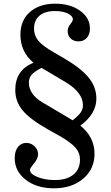

<svg xmlns="http://www.w3.org/2000/svg" viewBox="-20 -850 606 1044"><path d="M213 -292 375 -196Q406 -220 418.5 -238Q431 -256 431 -278Q431 -346 339 -402L206 -481Q167 -461 152 -443.5Q137 -426 137 -401Q137 -336 213 -292ZM302 -112 243 -145Q145 -200 104 -248.5Q63 -297 63 -361Q63 -469 162 -509Q91 -568 91 -662Q91 -739 142.5 -784.5Q194 -830 280 -830Q362 -830 415.5 -791.5Q469 -753 469 -695Q469 -663 452 -644Q435 -625 407 -625Q381 -625 364.5 -640.5Q348 -656 348 -681Q348 -701 362 -718Q376 -735 376 -744Q376 -764 348 -777Q320 -790 279 -790Q225 -790 195 -765Q165 -740 165 -694Q165 -657 188.5 -628.5Q212 -600 270 -567L330 -532Q422 -478 463 -427Q504 -376 504 -314Q504 -231 417 -167Q494 -104 494 -14Q494 69 432.5 121.5Q371 174 273 174Q180 174 120 127.5Q60 81 60 10Q60 -28 77.5 -50.5Q95 -73 123 -73Q149 -73 168 -54.5Q187 -36 187 -11Q187 12 165 38.5Q143 65 143 74Q143 96 184 112.5Q225 129 278 129Q343 129 379 99.5Q415 70 415 18Q415 -19 390 -47.5Q365 -76 302 -112Z"/></svg>

Font: Libre Baskerville
Style: Regular
Weight: 400
Designer: Pablo Impallari, Rodrigo Fuenzalida
Foundry: Pablo Impallari, Rodrigo Fuenzalida
Version: Version 1.000